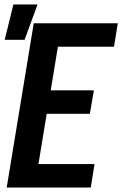

<svg xmlns="http://www.w3.org/2000/svg" viewBox="-20 -839 547 859"><path d="M10 0 131 -735H507L490 -630H239L207 -435H400L382 -330H189L152 -105H403L386 0ZM1 -661 40 -819H148L90 -661Z"/></svg>

Font: Iosevka Extrabold
Style: Italic
Weight: 800
Italic angle: -9°
Monospace: yes
Designer: Belleve Invis
Foundry: Belleve Invis
Version: Version 32.5.0; ttfautohint (v1.8.4)